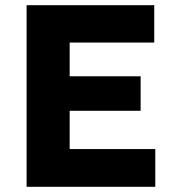

<svg xmlns="http://www.w3.org/2000/svg" viewBox="-20 -720 675 740"><path d="M82.5 0V-700H574.5V-556H248.5V-426H522V-293H248.5V-145.5H578.5V0Z"/></svg>

Font: Geologica Thin Roman
Style: Bold
Weight: 700
Version: Version 1.010;gftools[0.9.28]